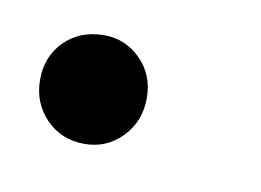

<svg xmlns="http://www.w3.org/2000/svg" viewBox="-31 -136 243 179"><g transform="rotate(10 91.0 -46.5)"><path d="M56 5Q34 5 19.5 -10Q5 -25 5 -47Q5 -69 19.5 -83.5Q34 -98 57 -98Q77 -98 91.5 -83.5Q106 -69 106 -47Q106 -25 91.5 -10Q77 5 56 5Z"/></g></svg>

Font: DM Sans 24pt Light
Style: Italic
Weight: 300
Italic angle: -10°
Designer: Colophon Foundry, Jonny Pinhorn
Foundry: Colophon Foundry
Version: Version 4.004;gftools[0.9.30]